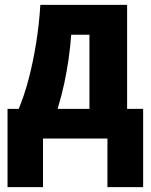

<svg xmlns="http://www.w3.org/2000/svg" viewBox="-20 -570 621 790"><path d="M503 -550V-122H569V200H422V0H157V200H11V-122H57Q80 -177 98 -245.5Q116 -314 128.5 -391.5Q141 -469 146 -550ZM273 -427Q269 -374 262 -325.5Q255 -277 244.5 -227.5Q234 -178 217 -122H348V-427Z"/></svg>

Font: Noto Sans Display Condensed ExtraBold
Style: Regular
Weight: 800
Width: 3
Designer: Monotype Design Team
Foundry: Monotype Imaging Inc.
Version: Version 2.003